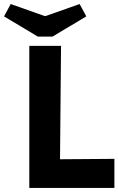

<svg xmlns="http://www.w3.org/2000/svg" viewBox="-62 -930 586 950"><path d="M83 0V-703H240L235 -142L504 -144V0ZM125 -749 -42 -849 -9 -910 158 -851H165L332 -910L365 -849L198 -749Z"/></svg>

Font: Ruda SemiBold
Style: Bold
Weight: 900
Designer: Mariela Monsalve and Angelina Sanchez
Foundry: Mariela Monsalve and Angelina Sanchez
Version: Version 2.000